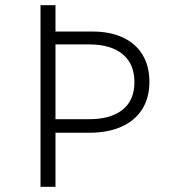

<svg xmlns="http://www.w3.org/2000/svg" viewBox="-20 -717 669 737"><path d="M135.5 -697H193V-596H334.5Q402.5 -596 451.8 -573Q501 -550 527.2 -506.8Q553.5 -463.5 553.5 -403Q553.5 -342 526 -298Q498.5 -254 446.5 -230.8Q394.5 -207.5 322.5 -207.5H193V0H135.5ZM322.5 -259.5Q405.5 -259.5 450.8 -296Q496 -332.5 496 -401.5Q496 -472 450.5 -509.2Q405 -546.5 322.5 -546.5H193V-259.5Z"/></svg>

Font: HK Grotesk Light
Style: Regular
Weight: 300
Designer: Alfredo Marco Pradil
Foundry: Hanken Design Co.
Version: Version 3.001